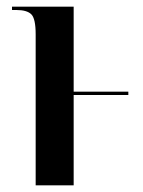

<svg xmlns="http://www.w3.org/2000/svg" viewBox="-20 -556 428 576"><path d="M87 -453Q87 -500 74 -513Q61 -526 29 -526H16V-536H201V-281H365V-271H201V0H87Z"/></svg>

Font: Noto Serif Display ExtraCondensed SemiBold
Style: Regular
Weight: 600
Width: 2
Designer: Monotype Design Team
Foundry: Monotype Imaging Inc.
Version: Version 2.009